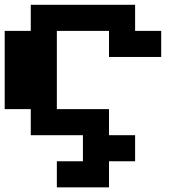

<svg xmlns="http://www.w3.org/2000/svg" viewBox="-20 -576 818 818"><path d="M111.1 -111.1H0V-444.4H111.1V-555.6H555.6V-444.4H666.7V-333.3H444.4V-444.4H222.2V-111.1H444.4V0H555.6V111.1H444.4V222.2H222.2V111.1H333.3V0H111.1Z"/></svg>

Font: Pixeloid Sans
Style: Bold
Weight: 700
Monospace: yes
Designer: GGBot
Version: 0.3